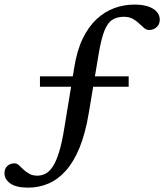

<svg xmlns="http://www.w3.org/2000/svg" viewBox="-73 -704 734 858"><path d="M105.5 -316.5V-363H502V-316.5ZM53.5 134.5Q-1 134.5 -27 115.8Q-53 97 -53 69.5Q-53 50 -40.5 38Q-28 26 -8 26Q2.5 26 11.8 34.5Q21 43 31.8 53.5Q42.5 64 57.8 72.5Q73 81 94 81Q113 81 130.2 72.2Q147.5 63.5 162.8 40.5Q178 17.5 191 -24.5Q204 -66.5 214.5 -132.5L259 -403.5Q271 -479 297 -532.2Q323 -585.5 359 -618.8Q395 -652 438 -667.8Q481 -683.5 527.5 -683.5Q565.5 -683.5 590.8 -674.5Q616 -665.5 628.5 -650.2Q641 -635 641 -616.5Q641 -595.5 627.2 -582.8Q613.5 -570 593 -570Q581.5 -570 571 -578.8Q560.5 -587.5 548.5 -599.2Q536.5 -611 520.2 -620Q504 -629 480.5 -629Q450.5 -629 429.2 -615.8Q408 -602.5 393.8 -567Q379.5 -531.5 368 -463.5L324 -200.5Q309 -109 282.8 -44.8Q256.5 19.5 221 59Q185.5 98.5 143 116.5Q100.5 134.5 53.5 134.5Z"/></svg>

Font: Newsreader 16pt Medium
Style: Regular
Weight: 500
Designer: Hugues Gentile
Foundry: Production Type
Version: Version 1.003